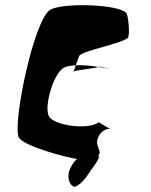

<svg xmlns="http://www.w3.org/2000/svg" viewBox="-20 -586 586 744"><path d="M52 -55C68 -20 236 24 279 30C269 37 256 54 247 80C240 115 255 136 270 138C303 126 326 81 332 74C347 52 355 45 362 27C364 27 365 28 366 28C362 25 359 19 367 5C366 1 360 -16 356 -30C355 -63 383 -90 407 -86L363 -112C319 -80 180 -101 168 -139C152 -177 186 -298 226 -323C236 -329 253 -332 274 -333C280 -350 286 -369 288 -371C313 -393 445 -415 475 -439C485 -448 477 -529 469 -536C437 -570 227 -576 176 -549C112 -515 29 -111 52 -55ZM263 -307C264 -306 264 -307 265 -309C263 -308 262 -308 263 -307ZM265 -309C280 -315 352 -322 356 -325C357 -326 357 -327 358 -327C331 -332 300 -334 274 -333C270 -323 268 -314 265 -309ZM358 -327C378 -324 396 -321 405 -317C394 -322 368 -330 358 -327ZM405 -317 408 -315C407 -316 407 -316 405 -317ZM408 -315C409 -315 410 -314 410 -314ZM366 24C374 26 370 26 366 24Z"/></svg>

Font: Ampere
Style: SCCndIta
Weight: 400
Version: Version 1